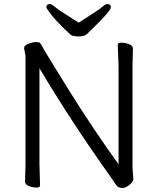

<svg xmlns="http://www.w3.org/2000/svg" viewBox="-20 -916 778 949"><path d="M369 -804Q404 -827 438 -848.5Q472 -870 487 -883Q502 -896 510 -896Q528 -896 528 -879.5Q528 -863 442 -779Q422 -760 410 -748Q398 -736 368.5 -736Q339 -736 328 -745Q258 -811 233.5 -843Q209 -875 209 -880Q209 -896 227 -896Q235 -896 250 -883Q265 -870 299.5 -848.5Q334 -827 369 -804ZM106 -641 99 -678Q99 -692 121.5 -700Q144 -708 154.5 -708Q165 -708 171 -707Q177 -706 182 -698Q207 -652 324.5 -464Q442 -276 566 -104V-589L562 -695Q562 -705 581 -705Q600 -705 618.5 -697.5Q637 -690 637 -677L635 -588V-87L639 -32Q639 -22 630 -12Q607 13 585.5 13Q564 13 554.5 -1Q545 -15 520 -51Q328 -321 175 -579V-105L178 1Q178 11 160 11Q142 11 123 3.5Q104 -4 104 -17L106 -106Z"/></svg>

Font: Moon Stars Kai T
Style: Regular
Weight: 400
Designer: GuiWonder
Version: Version 1.101